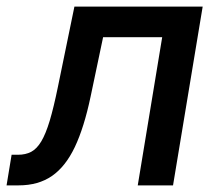

<svg xmlns="http://www.w3.org/2000/svg" viewBox="-55 -559 656 579"><path d="M-35.2 0 -20 -92.3H-1Q22.5 -92.3 39.3 -101.3Q56.2 -110.4 69.6 -132.8Q83 -155.3 95 -195.1Q106.9 -234.9 119.6 -296.9L169.4 -539.1H556.2L466.8 0H360.4L434.1 -446.8H255.9L218.3 -268.1Q198.7 -174.8 170.7 -115.7Q142.6 -56.6 101.6 -28.3Q60.5 0 1.5 0Z"/></svg>

Font: Inter 18pt Medium
Style: Italic
Weight: 500
Italic angle: -9.3988°
Designer: Rasmus Andersson
Foundry: rsms
Version: Version 4.001;git-66647c0bb